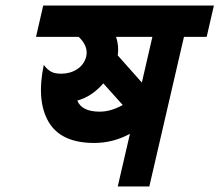

<svg xmlns="http://www.w3.org/2000/svg" viewBox="-20 -653 792 693"><path d="M201 -387Q233 -387 258 -403Q283 -419 291 -448Q300 -486 264 -520H110L136 -633H752L726 -520H644L519 20H405L449 -170Q388 -137 320 -137Q200 -137 155.5 -213Q111 -289 138 -419Q150 -402 165 -394Q178 -387 201 -387ZM353 -352Q311 -304 259 -290Q275 -250 340 -250Q380 -250 423 -274ZM405 -453 492 -355 530 -520H399Q410 -486 405 -453Z"/></svg>

Font: Miedinger
Style: Bold-Italic
Weight: 700
Italic angle: -13°
Version: Version 001.000